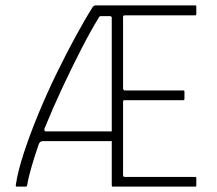

<svg xmlns="http://www.w3.org/2000/svg" viewBox="-20 -693 807 713"><path d="M398 0Q395 0 395 -5V-169H138Q132 -168 129.5 -166Q127 -164 124 -158Q109 -114 97.5 -75Q86 -36 81 -6Q80 -3 79.5 -1.5Q79 0 75 0H43Q40 0 39 -1.5Q38 -3 39 -8Q46 -56 68 -123.5Q90 -191 121.5 -267.5Q153 -344 189.5 -419Q226 -494 261.5 -559Q297 -624 325 -668Q327 -670 329.5 -671.5Q332 -673 334 -673H704Q707 -673 708 -672Q709 -671 709 -668V-641Q709 -639 708 -637.5Q707 -636 704 -636H443Q439 -636 438 -634Q437 -632 437 -629V-364Q437 -362 439 -359.5Q441 -357 444 -357H660Q663 -357 664 -356Q665 -355 665 -352V-326Q665 -324 664 -322.5Q663 -321 660 -321H443Q439 -321 438 -319.5Q437 -318 437 -314V-45Q437 -41 438 -38.5Q439 -36 444 -36H704Q707 -36 708 -35Q709 -34 709 -31V-5Q709 -2 708 -1Q707 0 704 0ZM395 -205V-629Q392 -633 390 -633H356Q352 -633 350 -632Q348 -631 346 -626Q318 -581 282.5 -512Q247 -443 211 -366Q175 -289 145 -215Q144 -214 145 -209.5Q146 -205 151 -205Z"/></svg>

Font: Glory ExtraLight
Style: Regular
Weight: 250
Version: Version 1.011